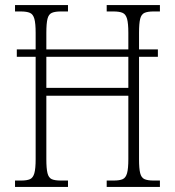

<svg xmlns="http://www.w3.org/2000/svg" viewBox="-20 -734 686 754"><path d="M39 0V-25H63Q86 -25 98 -30.5Q110 -36 115 -54Q120 -72 120 -109V-511H46V-540H120V-605Q120 -642 115 -660Q110 -678 97.5 -683.5Q85 -689 61 -689H39V-714H247V-689H219Q196 -689 183.5 -683.5Q171 -678 166.5 -660Q162 -642 162 -605V-540H484V-605Q484 -642 479 -660Q474 -678 461.5 -683.5Q449 -689 425 -689H399V-714H608V-689H583Q560 -689 547.5 -683.5Q535 -678 530.5 -660Q526 -642 526 -605V-540H600V-511H526V-108Q526 -72 530.5 -54Q535 -36 547.5 -30.5Q560 -25 583 -25H608V0H399V-25H426Q450 -25 462 -30.5Q474 -36 479 -54Q484 -72 484 -109V-358H162V-109Q162 -72 166.5 -54Q171 -36 183 -30.5Q195 -25 219 -25H247V0ZM162 -389H484V-511H162Z"/></svg>

Font: Noto Serif Lao Condensed ExtraLight
Style: Regular
Weight: 200
Width: 3
Designer: Monotype Design Team
Foundry: Monotype Imaging Inc.
Version: Version 2.003; ttfautohint (v1.8.4.7-5d5b)